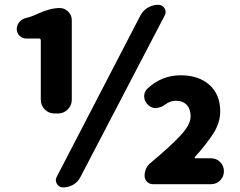

<svg xmlns="http://www.w3.org/2000/svg" viewBox="-20 -778 1013 811"><path d="M210 -298.8Q185.5 -298.8 168.9 -315.9Q152.3 -333 152.3 -356.4V-607.4Q152.3 -615.2 144.5 -615.2H90.8Q74.2 -615.2 62.5 -627Q50.8 -638.7 50.8 -655.3Q50.8 -671.9 62 -685.1Q73.2 -698.2 89.8 -702.1Q115.2 -708 136.7 -718.8Q191.4 -744.1 232.4 -744.1Q252.9 -744.1 268.1 -729Q283.2 -713.9 283.2 -693.4V-356.4Q283.2 -333 266.1 -315.9Q249 -298.8 225.6 -298.8ZM246.1 13.7Q229.5 13.7 220.7 -1Q215.8 -8.8 215.8 -16.6Q215.8 -23.4 219.7 -31.2L573.2 -712.9Q584 -733.4 604.5 -745.6Q625 -757.8 648.4 -757.8Q665 -757.8 674.8 -743.2Q679.7 -735.4 679.7 -727.5Q679.7 -719.7 675.8 -712.9L320.3 -31.2Q309.6 -9.8 289.6 2Q269.5 13.7 246.1 13.7ZM626 0Q611.3 0 601.1 -10.3Q590.8 -20.5 590.8 -35.2Q590.8 -70.3 618.2 -91.8Q701.2 -161.1 743.2 -206.5Q785.2 -252 785.2 -286.1Q785.2 -317.4 768.6 -335Q752 -352.5 722.7 -352.5Q699.2 -352.5 676.8 -335.9Q660.2 -323.2 641.6 -322.3Q639.6 -321.3 637.7 -321.3Q621.1 -321.3 606.4 -334Q588.9 -349.6 588.9 -372.1Q588.9 -390.6 603.5 -404.3Q663.1 -460 743.2 -460Q819.3 -460 864.7 -419.4Q910.2 -378.9 910.2 -307.6Q910.2 -261.7 883.3 -217.8Q856.4 -173.8 802.7 -114.3Q801.8 -113.3 802.2 -111.3Q802.7 -109.4 805.7 -109.4H871.1Q894.5 -109.4 910.2 -93.3Q925.8 -77.1 925.8 -54.7Q925.8 -32.2 910.2 -16.1Q894.5 0 871.1 0Z"/></svg>

Font: Gen Jyuu Gothic Heavy
Style: Bold
Weight: 900
Designer: [Source Han Sans]
Ryoko NISHIZUKA  (kana & ideographs); Paul D. Hunt (Latin, Greek & Cyrillic); Wenlong ZHANG  (bopomofo
Version: Version 1.002.20150607